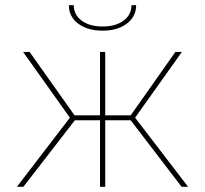

<svg xmlns="http://www.w3.org/2000/svg" viewBox="-20 -719 789 739"><path d="M45 0 249 -266 69 -519H94L267 -275H365V-519H385V-275H483L655 -519H680L500 -266L704 0H679L483 -256H385V0H365V-256H268L70 0ZM375 -601Q317 -601 281 -628Q245 -655 245 -699H264Q264 -662 294.5 -639.5Q325 -617 375 -617Q425 -617 455.5 -639.5Q486 -662 486 -699H504Q504 -655 468 -628Q432 -601 375 -601Z"/></svg>

Font: Raleway Thin
Style: Regular
Weight: 100
Designer: Matt McInerney, Pablo Impallari, Rodrigo Fuenzalida
Foundry: Matt McInerney, Pablo Impallari, Rodrigo Fuenzalida
Version: Version 4.026